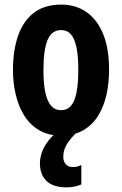

<svg xmlns="http://www.w3.org/2000/svg" viewBox="-20 -577 528 831"><path d="M452.1 -274.9Q452.1 -217.8 440.7 -166.5Q429.2 -115.2 404.5 -75.7Q379.9 -36.1 340.1 -13.2Q300.3 9.8 243.2 9.8Q189.9 9.8 150.9 -12.7Q111.8 -35.2 86.4 -74.5Q61 -113.8 48.6 -165.3Q36.1 -216.8 36.1 -274.9Q36.1 -357.4 57.9 -421.1Q79.6 -484.9 125.7 -521Q171.9 -557.1 245.1 -557.1Q308.1 -557.1 354.7 -524.4Q401.4 -491.7 426.8 -429Q452.1 -366.2 452.1 -274.9ZM168 -272.9Q168 -216.3 176 -177.7Q184.1 -139.2 200.9 -119.6Q217.8 -100.1 244.1 -100.1Q271 -100.1 287.4 -119.4Q303.7 -138.7 311.3 -177.7Q318.8 -216.8 318.8 -274.9Q318.8 -332.5 311.3 -370.6Q303.7 -408.7 287.4 -427.7Q271 -446.8 244.1 -446.8Q204.1 -446.8 186 -404.3Q168 -361.8 168 -272.9ZM253.9 102.1Q253.9 121.6 264.6 133.8Q275.4 146 295.9 146Q308.6 146 316.9 143.3Q325.2 140.6 332 137.2V221.2Q321.3 226.1 305.2 230Q289.1 233.9 267.6 233.9Q210 233.9 181.4 206.3Q152.8 178.7 152.8 129.9Q152.8 106.4 161.6 81.5Q170.4 56.6 189.5 32Q208.5 7.3 238.8 -15.1L307.6 0Q275.4 33.7 264.6 55.7Q253.9 77.6 253.9 102.1Z"/></svg>

Font: Open Sans Condensed
Style: Regular
Weight: 400
Width: 3
Designer: Monotype Design Team
Foundry: Monotype Imaging Inc.
Version: Version 3.000